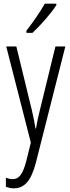

<svg xmlns="http://www.w3.org/2000/svg" viewBox="-20 -785 383 1046"><path d="M287 -757V-765H224C196 -716 165 -671 124 -618V-606H157C197 -643 258 -711 287 -757ZM14 -532 148 -8 123 93C103 169 81 191 49 191C38 191 24 188 12 183V233C27 238 40 241 55 241C112 241 149 202 175 103L336 -532H282L198 -188C189 -154 183 -124 176 -85H173C169 -113 165 -136 153 -187L69 -532Z"/></svg>

Font: Noto Sans Lao ExtraCondensed Light
Style: Regular
Weight: 300
Width: 2
Designer: Monotype Design Team
Foundry: Monotype Imaging Inc.
Version: Version 2.003